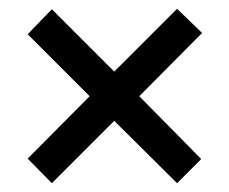

<svg xmlns="http://www.w3.org/2000/svg" viewBox="-20 -572 522 437"><path d="M383 -552 440 -497 297 -353 438 -210 383 -155 240 -297 98 -155 43 -211 184 -353 43 -494 98 -551 240 -409Z"/></svg>

Font: Noto Sans Georgian Condensed Medium
Style: Regular
Weight: 500
Width: 3
Designer: Monotype Design Team, Akaki Razmadze
Foundry: Google LLC
Version: Version 2.005; ttfautohint (v1.8.4.7-5d5b)